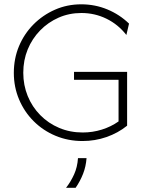

<svg xmlns="http://www.w3.org/2000/svg" viewBox="-20 -655 693 904"><path d="M368.8 9Q300.7 9 241.7 -15.6Q182.6 -40.3 138.5 -84.4Q94.4 -128.5 69.8 -186.8Q45.1 -245.1 45.1 -311.8Q45.1 -379.2 69.4 -437.5Q93.8 -495.8 137.5 -539.9Q181.2 -584 238.9 -609.4Q296.5 -634.7 362.5 -634.7Q427.1 -634.7 485.1 -610.8Q543.1 -586.8 587.5 -543.8L575 -490.3Q536.8 -539.6 481.6 -566.7Q426.4 -593.8 363.2 -593.8Q305.6 -593.8 255.9 -571.9Q206.2 -550 168.8 -511.5Q131.2 -472.9 110.4 -422.2Q89.6 -371.5 89.6 -312.5Q89.6 -254.2 110.4 -203.1Q131.2 -152.1 169.4 -113.2Q207.6 -74.3 258.7 -52.8Q309.7 -31.2 369.4 -31.2Q416 -31.2 459.4 -44.8Q502.8 -58.3 538.2 -83.3V-279.2H328.5V-316.7H578.5V-63.2Q535.4 -28.5 481.2 -9.7Q427.1 9 368.8 9ZM291 229.2Q313.2 200.7 328.8 166.3Q344.4 131.9 347.2 89.6H387.5Q384.7 128.5 371.2 163.2Q357.6 197.9 336.1 229.2Z"/></svg>

Font: Afacad Flux ExtraLight
Style: Regular
Weight: 250
Designer: Kristian Moeller
Foundry: Dicotype
Version: Version 1.100